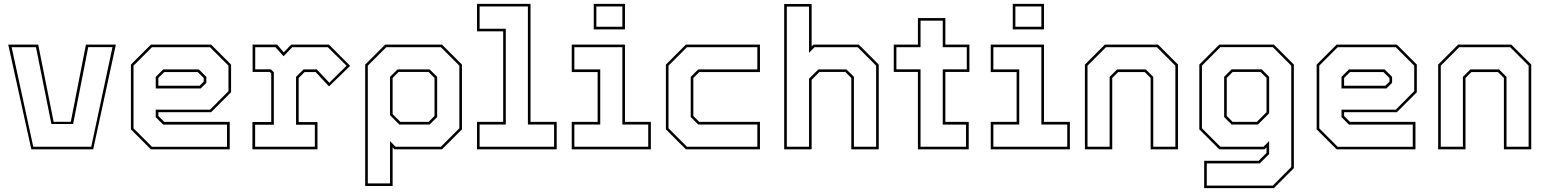

<svg xmlns="http://www.w3.org/2000/svg" viewBox="-20 -770 7970 990"><path d="M141.5 0 22.5 -540H177L256.5 -142H345L423 -540H577.5L460.5 0ZM151.5 -13.5H450.5L560 -527H435L357 -130.5H245L165.5 -526.5H40Z M1068.5 -540 1171.5 -437V-294.5L1068.5 -191.5H796.5V-172L827 -141.5H1164.5V0H758L655 -103V-437L758 -540ZM1005.5 -412 1044 -373.5V-343L1015 -314H783V-373.5L821.5 -412ZM1063 -526.5H763.5L668.5 -431.5V-108L763.5 -13H1150.5V-127.5H821.5L783 -166V-204.5H1063L1158 -300V-431.5ZM999.5 -398.5H827L796.5 -368V-328H1009.5L1030.5 -349V-368Z M1281.5 0V-141H1378.5V-391.5L1371 -399H1282.5V-540H1409L1443 -500L1481.5 -540H1676L1785.5 -430.5L1676.5 -324.5L1607.5 -398.5H1550.5L1520 -368V-140.5H1617V0ZM1295.5 -13.5H1603.5V-127H1506.5V-373.5L1545 -412H1613.5L1678 -343.5L1767 -431L1670.5 -526.5H1487L1442 -480L1400.5 -526.5H1296V-412.5H1377L1392 -397V-127H1295.5Z M1863 189V-437L1966 -540H2259L2362 -437V-103L2259 0H2014L2004.5 -10V189ZM1876.5 175.5H1991V-42.5L2019.5 -13.5H2253.5L2348.5 -108.5V-431.5L2253.5 -526.5H1971.5L1876.5 -431.5ZM2044.5 -141.5H2190L2220.5 -172V-368L2190 -399H2035L2004.5 -368V-181.5ZM2039 -128 1991 -176V-374L2029.5 -412H2195.5L2234 -374V-166.5L2195.5 -128Z M2439.5 0V-141.5H2574.5V-608.5H2439.5V-750H2715.5V-141.5H2850.5V0ZM2453 -13.5H2837V-128H2702V-736.5H2453V-622H2588V-128H2453Z M3041.5 -618.5V-750H3202.5V-618.5ZM3055 -632H3189V-736.5H3055ZM2928 0V-141.5H3061.5V-398.5H2928V-540H3202.5V-141.5H3336V0ZM2941.5 -13.5H3322.5V-128H3189V-526.5H2941.5V-412H3075V-128H2941.5Z M3516.5 0 3413.5 -103V-437L3516.5 -540H3898.5V-398.5H3585.5L3555 -368V-172L3585.5 -141.5H3898.5V0ZM3522 -13.5H3885V-128H3580L3541.5 -166.5V-373.5L3580 -412H3885V-526.5H3522L3427 -431.5V-108.5Z M4023.5 0V-749.5H4165V-530.5L4174.5 -540H4408L4511 -437V0H4369.5V-368L4339 -399H4205L4165 -358.5V0ZM4037 -13.5H4151.5V-364L4199.5 -412H4344.5L4383 -374V-13.5H4497.5V-431.5L4402.5 -526.5H4180L4151.5 -498V-736H4037Z M4713 0V-399H4588.5V-540H4713V-677H4854.5V-540H4978.5V-399H4854.5V-141.5H4975V0ZM4726.5 -13.5H4961V-127.5H4841V-412.5H4965V-526.5H4841V-663.5H4726.5V-526.5H4602V-412.5H4726.5Z M5202 -618.5V-750H5363V-618.5ZM5215.5 -632H5349.5V-736.5H5215.5ZM5088.5 0V-141.5H5222V-398.5H5088.5V-540H5363V-141.5H5496.5V0ZM5102 -13.5H5483V-128H5349.5V-526.5H5102V-412H5235.5V-128H5102Z M5574 0V-437L5677 -540H5951L6054 -437V0H5913V-368L5882.5 -398.5H5745.5L5715 -368V0ZM5587.5 -13.5H5701.5V-373.5L5740 -412H5888L5926.5 -373.5V-13.5H6040.5V-431.5L5945.5 -526.5H5682.5L5587.5 -431.5Z M6189 200V59H6470L6510.5 18.5V-10L6500.5 0H6267L6164 -103V-437L6267 -540H6548.5L6651.5 -437V97L6548.5 200ZM6202.5 187H6543L6638 91.5V-431.5L6543 -527H6272.5L6177.5 -431.5V-108.5L6272.5 -13.5H6495L6524 -42.5V24.5L6475.5 72.5H6202.5ZM6330.5 -128 6292 -166.5V-374L6330.5 -412.5H6485.5L6524 -374V-185.5L6466 -128ZM6336 -141.5H6460.5L6510.5 -191.5V-368.5L6479.5 -399H6336L6305.5 -368.5V-172Z M7182.5 -540 7285.5 -437V-294.5L7182.5 -191.5H6910.5V-172L6941 -141.5H7278.5V0H6872L6769 -103V-437L6872 -540ZM7119.5 -412 7158 -373.5V-343L7129 -314H6897V-373.5L6935.5 -412ZM7177 -526.5H6877.5L6782.5 -431.5V-108L6877.5 -13H7264.5V-127.5H6935.5L6897 -166V-204.5H7177L7272 -300V-431.5ZM7113.5 -398.5H6941L6910.5 -368V-328H7123.5L7144.5 -349V-368Z M7395.5 0V-437L7498.5 -540H7772.5L7875.5 -437V0H7734.5V-368L7704 -398.5H7567L7536.5 -368V0ZM7409 -13.5H7523V-373.5L7561.5 -412H7709.5L7748 -373.5V-13.5H7862V-431.5L7767 -526.5H7504L7409 -431.5Z"/></svg>

Font: Tourney Thin Thin
Style: Regular
Weight: 250
Version: Version 1.015